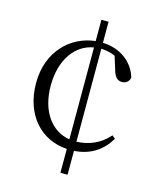

<svg xmlns="http://www.w3.org/2000/svg" viewBox="-115 -798 771 932"><g transform="rotate(15 270.5 -332.5)"><path d="M314 52V-68C398 -73 455 -115 491 -176L475 -189C433 -140 376 -116 314 -114V-581C338 -580 361 -576 385 -565L406 -498C415 -465 430 -451 452 -451C472 -451 486 -462 491 -483C468 -560 400 -608 314 -611V-717H278V-610C155 -597 51 -498 51 -339C51 -180 146 -76 278 -68V52ZM278 -116C186 -131 123 -216 123 -345C123 -476 187 -563 278 -578Z"/></g></svg>

Font: Source Han Serif CN Light
Style: Regular
Weight: 300
Designer: Ryoko NISHIZUKA 西塚涼子 (kana & ideographs); Frank Grießhammer (Latin, Greek & Cyrillic); Wenlong ZHANG 张文龙 (bopomofo); San
Foundry: Adobe
Version: Version 2.003;hotconv 1.1.1;makeotfexe 2.6.0